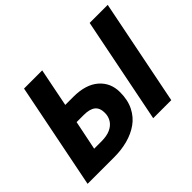

<svg xmlns="http://www.w3.org/2000/svg" viewBox="-135 -882 1113 1113"><g transform="rotate(-45 421.5 -325.5)"><path d="M27 0 157 -651H306L259 -415H325Q426 -415 481 -367.5Q536 -320 536 -243Q536 -178 512.5 -131.5Q489 -85 449 -56.5Q409 -28 357 -14Q305 0 248 0ZM198 -117H258Q301 -117 330 -130Q359 -143 374 -166.5Q389 -190 389 -220Q389 -261 365.5 -279.5Q342 -298 293 -298H235ZM565 0 695 -651H843L713 0Z"/></g></svg>

Font: Source Sans 3 ExtraBold
Style: Italic
Weight: 800
Italic angle: -11°
Version: Version 3.052;hotconv 1.1.0;makeotfexe 2.6.0